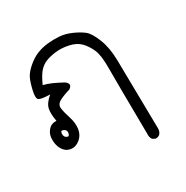

<svg xmlns="http://www.w3.org/2000/svg" viewBox="-135 -351 771 795"><g transform="rotate(-30 250.0 46.0)"><path d="M385.7 329.1 373 322.3Q364.3 310.5 366.2 293Q363.3 35.2 363.8 -23.4Q364.3 -82 352.1 -109.9Q339.8 -137.7 321.3 -157.2Q302.7 -176.8 269.5 -184.1Q236.3 -191.4 208 -188Q179.7 -184.6 160.6 -177.2Q141.6 -169.9 126 -153.8Q110.4 -137.7 91.8 -96.7Q112.3 -91.8 131.8 -83Q151.4 -74.2 176.8 -60.5Q203.1 -42 177.7 -25.4Q152.3 -18.6 129.4 -7.3Q106.4 3.9 109.4 24.9Q112.3 45.9 122.1 75.7Q131.8 105.5 128.4 132.3Q125 159.2 106 175.8Q86.9 192.4 66.4 191.4Q45.9 190.4 33.2 176.8Q20.5 163.1 16.1 145Q11.7 127 13.7 108.4Q15.6 89.8 29.3 74.2Q43 58.6 67.4 59.6Q60.5 25.4 64.9 1.5Q69.3 -22.5 99.6 -47.9Q57.6 -48.8 47.4 -55.7Q37.1 -62.5 44.9 -97.2Q52.7 -131.8 62 -151.4Q71.3 -170.9 95.7 -191.9Q120.1 -212.9 144.5 -222.7Q168.9 -232.4 196.8 -235.4Q224.6 -238.3 252 -236.3Q279.3 -234.4 308.1 -221.7Q336.9 -209 356 -194.3Q375 -179.7 392.6 -135.7Q410.2 -91.8 411.1 -31.2Q412.1 29.3 416 294.9Q417 310.5 407.2 322.3Q398.4 330.1 385.7 329.1ZM85 128.9Q86.9 118.2 80.1 111.8Q73.2 105.5 63.5 106.4Q58.6 115.2 60.5 125Q62.5 134.8 72.3 139.2Q82 143.6 85 128.9Z"/></g></svg>

Font: NaikaiFont
Style: Regular
Weight: 400
Version: Version 1.67